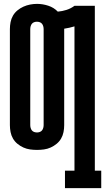

<svg xmlns="http://www.w3.org/2000/svg" viewBox="-20 -765 542 990"><path d="M315 205V115H364V-629Q351 -625 337.5 -622Q324 -619 311 -617Q311 -617 311 -616.5Q311 -616 311 -615V-120Q311 -102 307.5 -84Q304 -66 295 -50.5Q286 -35 272 -23.5Q258 -12 241.5 -4.5Q225 3 207 5.5Q189 8 171 8Q153 8 135 5.5Q117 3 100.5 -4.5Q84 -12 70 -23.5Q56 -35 47 -50.5Q38 -66 34.5 -84Q31 -102 31 -120V-615Q31 -633 34.5 -651Q38 -669 47 -684.5Q56 -700 70 -711.5Q84 -723 100.5 -730.5Q117 -738 135 -741.5Q153 -745 171 -745Q200 -745 229 -735.5Q258 -726 278 -705Q301 -707 323 -714Q345 -721 364 -735H469V115H502V205ZM171 -82Q178 -82 185 -84.5Q192 -87 196.5 -92.5Q201 -98 203 -105.5Q205 -113 205 -120V-615Q205 -622 203 -629.5Q201 -637 196.5 -642.5Q192 -648 185 -650.5Q178 -653 170 -653Q163 -653 156 -650.5Q149 -648 144.5 -642.5Q140 -637 138 -629.5Q136 -622 136 -615V-120Q136 -113 138 -105.5Q140 -98 144.5 -92.5Q149 -87 156 -84.5Q163 -82 171 -82Z"/></svg>

Font: Iosevka Slab Extrabold
Style: Regular
Weight: 800
Monospace: yes
Designer: Belleve Invis
Foundry: Belleve Invis
Version: Version 11.1.1; ttfautohint (v1.8.3)